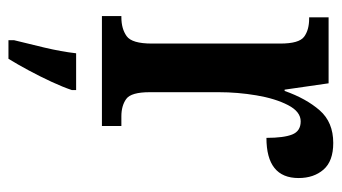

<svg xmlns="http://www.w3.org/2000/svg" viewBox="-197 -390 808 454"><g transform="rotate(90 207.0 -163.0)"><path d="M18 0V-46H21Q48 -46 65.5 -58.5Q83 -71 83 -118V-422Q83 -466 67 -478Q51 -490 24 -490H21V-536H177L192 -432H195Q213 -483 241 -515Q269 -547 318 -547Q361 -547 381 -524Q401 -501 401 -465Q401 -389 306 -389Q306 -430 298 -450Q290 -470 267 -470Q244 -470 228.5 -440Q213 -410 205.5 -365.5Q198 -321 198 -276V-113Q198 -69 214 -57.5Q230 -46 255 -46H278V0ZM75 208Q83 176 92.5 136Q102 96 106 61H193V71Q186 92 173.5 119Q161 146 146.5 173Q132 200 119 221H75Z"/></g></svg>

Font: Noto Serif Ethiopic ExtraCondensed SemiBold
Style: Regular
Weight: 600
Width: 2
Designer: Monotype Design Team
Foundry: Monotype Imaging Inc.
Version: Version 2.102; ttfautohint (v1.8.4.7-5d5b)